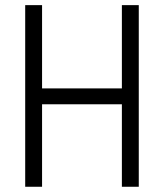

<svg xmlns="http://www.w3.org/2000/svg" viewBox="-20 -713 626 733"><path d="M445.3 0V-314.9H140.6V0H76.2V-693.4H140.6V-375.5H445.3V-693.4H509.8V0Z"/></svg>

Font: Cascadia Code NF Light
Style: Regular
Weight: 300
Monospace: yes
Designer: Aaron Bell
Foundry: Saja Typeworks
Version: Version 2404.023; ttfautohint (v1.8.4)